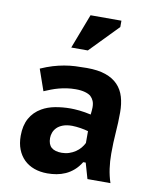

<svg xmlns="http://www.w3.org/2000/svg" viewBox="-80 -750 660 819"><g transform="rotate(10 250.0 -341.0)"><path d="M41.5 0ZM71.8 -427.7Q99.6 -439.9 124 -447.3Q148.4 -454.6 171.9 -458.7Q195.3 -462.9 219.2 -464.1Q243.2 -465.3 269.5 -465.3Q317.9 -465.3 350.8 -453.9Q383.8 -442.4 404.1 -421.1Q424.3 -399.9 433.1 -370.1Q441.9 -340.3 441.9 -303.7Q441.9 -259.3 438.5 -215.8Q435.1 -172.4 435.1 -123.5Q435.1 -89.8 439.5 -59.1Q443.8 -28.3 453.6 1H354L334.5 -66.9H323.7Q310.5 -45.4 293.9 -31Q277.3 -16.6 258.8 -8.3Q240.2 0 220.5 3.4Q200.7 6.8 180.7 6.8Q149.4 6.8 123.8 -2.4Q98.1 -11.7 79.8 -29.5Q61.5 -47.4 51.5 -73Q41.5 -98.6 41.5 -131.8Q41.5 -176.3 58.6 -207.3Q75.7 -238.3 107.9 -256.8Q132.3 -271 164.3 -277.1Q196.3 -283.2 231.9 -283.2Q237.8 -283.2 247.8 -282.7Q257.8 -282.2 269.5 -281Q281.2 -279.8 294.2 -277.6Q307.1 -275.4 319.8 -272.5Q320.8 -281.7 321.5 -289.3Q322.3 -296.9 322.3 -303.7Q322.3 -320.3 317.6 -331.3Q313 -342.3 304.7 -350.1Q296.4 -357.9 279.3 -362.8Q262.2 -367.7 238.8 -367.7Q218.3 -367.7 200.2 -365Q182.1 -362.3 165.8 -357.9Q149.4 -353.5 134.3 -347.7Q119.1 -341.8 104 -335.4ZM226.1 -90.3Q242.7 -90.3 257.6 -95.2Q272.5 -100.1 284.9 -108.4Q297.4 -116.7 306.4 -127.4Q315.4 -138.2 320.8 -149.4V-200.7Q314 -202.6 305.4 -204.6Q296.9 -206.5 287.4 -208Q277.8 -209.5 268.3 -210.4Q258.8 -211.4 250.5 -211.4Q227.1 -211.4 210.9 -205.3Q194.8 -199.2 185.1 -189.5Q175.3 -179.7 170.9 -167.7Q166.5 -155.8 166.5 -144Q166.5 -116.2 181.4 -103.3Q196.3 -90.3 226.1 -90.3ZM245.6 -689.5H379.4V-662.1L260.3 -539.6H188.5Z"/></g></svg>

Font: PT Astra Sans
Style: Bold
Weight: 700
Designer: A.Korolkova, I. Chaeva
Foundry: ParaType Ltd
Version: Version 1.001; ttfautohint (v1.6)